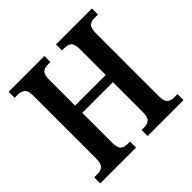

<svg xmlns="http://www.w3.org/2000/svg" viewBox="-178 -886 1058 1058"><g transform="rotate(-45 351.0 -357.0)"><path d="M27 0V-47H55Q78 -47 93 -60Q108 -73 108 -113V-603Q108 -643 91.5 -655Q75 -667 52 -667H27V-714H306V-667H283Q260 -667 246 -654.5Q232 -642 232 -602V-401H471V-601Q471 -642 456.5 -654.5Q442 -667 418 -667H396V-714H676V-667H647Q624 -667 609.5 -654.5Q595 -642 595 -601V-110Q595 -72 610 -59.5Q625 -47 647 -47H676V0H396V-47H418Q442 -47 456.5 -60Q471 -73 471 -114V-345H232V-113Q232 -73 246 -60Q260 -47 283 -47H306V0Z"/></g></svg>

Font: Noto Serif Condensed SemiBold
Style: Regular
Weight: 600
Width: 3
Designer: Monotype Design Team
Foundry: Monotype Imaging Inc.
Version: Version 2.013